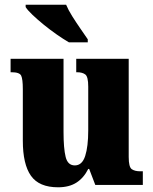

<svg xmlns="http://www.w3.org/2000/svg" viewBox="-20 -786 651 816"><path d="M227 10Q146 10 111.5 -39Q77 -88 77 -188V-407Q77 -450 70 -464.5Q63 -479 29 -479H25V-536H250V-226Q250 -155 259 -119Q268 -83 298 -83Q329 -83 342 -123Q355 -163 355 -232V-418Q355 -460 342.5 -469.5Q330 -479 307 -479H304V-536H527V-119Q527 -76 540 -67Q553 -58 576 -58H587V0H385L359 -68H355Q336 -30 305 -10Q274 10 227 10ZM273 -606Q249 -620 221 -639.5Q193 -659 166 -681Q139 -703 118 -723Q97 -743 89 -756V-766H261Q270 -744 287 -717Q304 -690 322 -664Q340 -638 353 -619V-606Z"/></svg>

Font: Noto Serif Hebrew Condensed Black
Style: Regular
Weight: 900
Width: 3
Designer: Monotype Design Team
Foundry: Monotype Imaging Inc.
Version: Version 2.004; ttfautohint (v1.8.4.7-5d5b)